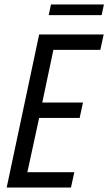

<svg xmlns="http://www.w3.org/2000/svg" viewBox="-20 -843 487 863"><path d="M10 0 156 -688H446L431 -619H220L170 -382H353L338 -313H156L103 -69H314L299 0ZM199 -775 209 -823H447L437 -775Z"/></svg>

Font: Saira Condensed
Style: Italic
Weight: 400
Width: 3
Italic angle: -12°
Designer: Hector Gatti with collaboration of the Omnibus-Type team
Foundry: Omnibus-Type
Version: Version 1.100